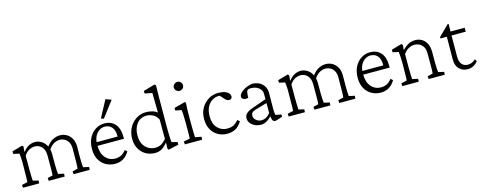

<svg xmlns="http://www.w3.org/2000/svg" viewBox="-30 -1321 4947 1976"><g transform="rotate(-15 2443.5 -333.0)"><path d="M38.1 0 36.1 -30.3 96.7 -43.9Q97.7 -52.7 98.1 -62Q98.6 -71.3 99.1 -91.8Q99.6 -112.3 99.6 -151.4L100.6 -229.5Q101.6 -251 100.6 -274.9Q99.6 -298.8 97.7 -319.3Q95.7 -339.8 93.8 -348.6L31.2 -362.3V-389.6L141.6 -420.9L153.3 -407.2L148.4 -354.5L151.4 -353.5Q181.6 -391.6 213.4 -407.2Q245.1 -422.9 278.3 -422.9Q310.5 -422.9 342.8 -404.8Q375 -386.7 396.5 -349.1Q418 -311.5 418 -252V-147.5Q418 -111.3 419.9 -83.5Q421.9 -55.7 423.8 -43.9L484.4 -30.3L482.4 0H312.5L310.5 -30.3L365.2 -43.9Q366.2 -51.8 366.7 -61.5Q367.2 -71.3 367.7 -88.9Q368.2 -106.4 368.2 -137.7V-252.9Q368.2 -297.9 353 -325.7Q337.9 -353.5 314.5 -366.2Q291 -378.9 265.6 -378.9Q232.4 -378.9 203.1 -362.8Q173.8 -346.7 150.4 -310.5V-161.1Q150.4 -111.3 151.9 -84Q153.3 -56.6 154.3 -43.9L212.9 -30.3L210.9 0ZM577.1 0 575.2 -30.3 631.8 -43.9Q632.8 -51.8 633.3 -61Q633.8 -70.3 634.8 -88.4Q635.7 -106.4 635.7 -137.7L636.7 -254.9Q636.7 -300.8 620.1 -327.6Q603.5 -354.5 579.6 -366.7Q555.7 -378.9 533.2 -378.9Q495.1 -378.9 463.9 -359.4Q432.6 -339.8 407.2 -299.8L393.6 -333Q427.7 -381.8 465.3 -402.3Q502.9 -422.9 544.9 -422.9Q582 -422.9 614.3 -404.8Q646.5 -386.7 666.5 -351.1Q686.5 -315.4 686.5 -262.7L685.5 -147.5Q685.5 -111.3 687 -83.5Q688.5 -55.7 690.4 -43.9L751 -30.3L749 0Z M1020.5 7.8Q967.8 7.8 923.8 -16.1Q879.9 -40 853.5 -86.4Q827.1 -132.8 827.1 -199.2Q827.1 -269.5 854 -319.8Q880.9 -370.1 924.8 -397Q968.8 -423.8 1019.5 -422.9Q1089.8 -421.9 1131.3 -375Q1172.9 -328.1 1172.9 -232.4V-217.8H865.2V-256.8H1124L1115.2 -249V-263.7Q1115.2 -324.2 1087.9 -356.9Q1060.5 -389.6 1011.7 -389.6Q982.4 -389.6 954.6 -372.1Q926.8 -354.5 908.7 -319.3Q890.6 -284.2 890.6 -230.5V-222.7Q890.6 -136.7 931.6 -90.3Q972.7 -43.9 1035.2 -43.9Q1071.3 -43.9 1098.6 -58.1Q1126 -72.3 1150.4 -103.5L1172.9 -84Q1145.5 -37.1 1106.9 -14.6Q1068.4 7.8 1020.5 7.8ZM1026.4 -470.7 997.1 -480.5 1093.8 -661.1 1154.3 -638.7Z M1587.9 9.8 1579.1 -2 1580.1 -66.4H1577.1Q1545.9 -26.4 1514.6 -9.8Q1483.4 6.8 1447.3 6.8Q1390.6 6.8 1346.7 -19Q1302.7 -44.9 1278.3 -90.3Q1253.9 -135.7 1253.9 -193.4Q1253.9 -243.2 1270 -285.6Q1286.1 -328.1 1314.9 -358.9Q1343.8 -389.6 1380.9 -406.7Q1418 -423.8 1460 -423.8Q1491.2 -423.8 1524.4 -415.5Q1557.6 -407.2 1580.1 -387.7Q1580.1 -405.3 1579.6 -436.5Q1579.1 -467.8 1578.6 -502Q1578.1 -536.1 1577.6 -563Q1577.1 -589.8 1577.1 -597.7L1499 -612.3L1497.1 -639.6L1619.1 -675.8L1633.8 -664.1Q1631.8 -603.5 1631.3 -544.4Q1630.9 -485.4 1630.9 -421.9L1629.9 -197.3Q1629.9 -147.5 1632.3 -109.9Q1634.8 -72.3 1635.7 -58.6L1697.3 -42V-14.6ZM1460.9 -44.9Q1495.1 -44.9 1522 -58.1Q1548.8 -71.3 1579.1 -107.4V-313.5Q1558.6 -353.5 1525.9 -370.6Q1493.2 -387.7 1459 -387.7Q1390.6 -387.7 1353 -338.4Q1315.4 -289.1 1315.4 -213.9Q1315.4 -133.8 1357.9 -89.4Q1400.4 -44.9 1460.9 -44.9Z M1762.7 0 1760.7 -31.2 1826.2 -43.9Q1827.1 -47.9 1827.6 -55.7Q1828.1 -63.5 1828.6 -85.4Q1829.1 -107.4 1829.1 -151.4V-210Q1829.1 -257.8 1827.1 -296.4Q1825.2 -335 1823.2 -348.6L1757.8 -362.3V-389.6L1876 -420.9L1884.8 -410.2Q1882.8 -379.9 1881.3 -351.6Q1879.9 -323.2 1879.9 -284.2V-161.1Q1879.9 -111.3 1881.3 -81.5Q1882.8 -51.8 1883.8 -43.9L1949.2 -31.2L1947.3 0ZM1854.5 -545.9Q1835.9 -545.9 1820.3 -559.1Q1804.7 -572.3 1804.7 -593.8Q1804.7 -614.3 1820.3 -627.9Q1835.9 -641.6 1854.5 -641.6Q1873 -641.6 1887.7 -627.9Q1902.3 -614.3 1902.3 -593.8Q1902.3 -572.3 1887.7 -559.1Q1873 -545.9 1854.5 -545.9Z M2214.8 7.8Q2163.1 7.8 2118.7 -16.1Q2074.2 -40 2047.9 -86.9Q2021.5 -133.8 2021.5 -201.2Q2021.5 -265.6 2049.8 -315.4Q2078.1 -365.2 2125.5 -394Q2172.9 -422.9 2231.4 -422.9Q2274.4 -422.9 2301.3 -412.6Q2328.1 -402.3 2341.3 -386.7Q2354.5 -371.1 2354.5 -354.5Q2354.5 -341.8 2347.2 -332.5Q2339.8 -323.2 2323.2 -323.2Q2308.6 -323.2 2299.3 -329.1Q2290 -335 2273.4 -352.5L2233.4 -397.5L2260.7 -387.7Q2217.8 -397.5 2177.2 -380.9Q2136.7 -364.3 2110.4 -321.8Q2084 -279.3 2084 -210.9Q2084 -130.9 2125.5 -87.4Q2167 -43.9 2228.5 -43.9Q2270.5 -43.9 2297.4 -58.1Q2324.2 -72.3 2348.6 -102.5L2372.1 -83Q2344.7 -37.1 2306.2 -14.6Q2267.6 7.8 2214.8 7.8Z M2574.2 7.8Q2539.1 7.8 2509.8 -5.9Q2480.5 -19.5 2462.9 -42.5Q2445.3 -65.4 2445.3 -92.8Q2445.3 -124 2466.3 -144.5Q2487.3 -165 2538.1 -182.6L2684.6 -234.4V-291Q2684.6 -317.4 2668.9 -338.4Q2653.3 -359.4 2627.4 -371.1Q2601.6 -382.8 2568.4 -382.8Q2540 -382.8 2530.3 -371.6Q2520.5 -360.4 2518.6 -325.2L2517.6 -293.9Q2489.3 -286.1 2468.3 -295.4Q2447.3 -304.7 2447.3 -325.2Q2447.3 -339.8 2459.5 -355.5Q2471.7 -371.1 2492.2 -385.3Q2512.7 -399.4 2538.1 -409.2Q2563.5 -418.9 2590.8 -422.9Q2655.3 -422.9 2695.8 -386.2Q2736.3 -349.6 2737.3 -290L2735.4 -112.3Q2735.4 -98.6 2737.3 -79.1Q2739.3 -59.6 2741.2 -51.8L2802.7 -40V-15.6L2761.7 -2Q2750 2 2740.2 4.9Q2730.5 7.8 2724.6 7.8Q2698.2 7.8 2692.4 -23.4L2685.5 -58.6L2697.3 -61.5Q2664.1 -25.4 2634.8 -8.8Q2605.5 7.8 2574.2 7.8ZM2588.9 -35.2Q2616.2 -35.2 2639.6 -47.9Q2663.1 -60.5 2684.6 -86.9V-193.4L2553.7 -155.3Q2530.3 -148.4 2520 -135.3Q2509.8 -122.1 2509.8 -101.6Q2509.8 -76.2 2534.2 -55.7Q2558.6 -35.2 2588.9 -35.2Z M2869.1 0 2867.2 -30.3 2927.7 -43.9Q2928.7 -52.7 2929.2 -62Q2929.7 -71.3 2930.2 -91.8Q2930.7 -112.3 2930.7 -151.4L2931.6 -229.5Q2932.6 -251 2931.6 -274.9Q2930.7 -298.8 2928.7 -319.3Q2926.8 -339.8 2924.8 -348.6L2862.3 -362.3V-389.6L2972.7 -420.9L2984.4 -407.2L2979.5 -354.5L2982.4 -353.5Q3012.7 -391.6 3044.4 -407.2Q3076.2 -422.9 3109.4 -422.9Q3141.6 -422.9 3173.8 -404.8Q3206.1 -386.7 3227.5 -349.1Q3249 -311.5 3249 -252V-147.5Q3249 -111.3 3251 -83.5Q3252.9 -55.7 3254.9 -43.9L3315.4 -30.3L3313.5 0H3143.6L3141.6 -30.3L3196.3 -43.9Q3197.3 -51.8 3197.8 -61.5Q3198.2 -71.3 3198.7 -88.9Q3199.2 -106.4 3199.2 -137.7V-252.9Q3199.2 -297.9 3184.1 -325.7Q3168.9 -353.5 3145.5 -366.2Q3122.1 -378.9 3096.7 -378.9Q3063.5 -378.9 3034.2 -362.8Q3004.9 -346.7 2981.4 -310.5V-161.1Q2981.4 -111.3 2982.9 -84Q2984.4 -56.6 2985.4 -43.9L3043.9 -30.3L3042 0ZM3408.2 0 3406.2 -30.3 3462.9 -43.9Q3463.9 -51.8 3464.4 -61Q3464.8 -70.3 3465.8 -88.4Q3466.8 -106.4 3466.8 -137.7L3467.8 -254.9Q3467.8 -300.8 3451.2 -327.6Q3434.6 -354.5 3410.6 -366.7Q3386.7 -378.9 3364.3 -378.9Q3326.2 -378.9 3294.9 -359.4Q3263.7 -339.8 3238.3 -299.8L3224.6 -333Q3258.8 -381.8 3296.4 -402.3Q3334 -422.9 3376 -422.9Q3413.1 -422.9 3445.3 -404.8Q3477.5 -386.7 3497.6 -351.1Q3517.6 -315.4 3517.6 -262.7L3516.6 -147.5Q3516.6 -111.3 3518.1 -83.5Q3519.5 -55.7 3521.5 -43.9L3582 -30.3L3580.1 0Z M3851.6 7.8Q3798.8 7.8 3754.9 -16.1Q3710.9 -40 3684.6 -86.4Q3658.2 -132.8 3658.2 -199.2Q3658.2 -269.5 3685.1 -319.8Q3711.9 -370.1 3755.9 -397Q3799.8 -423.8 3850.6 -422.9Q3920.9 -421.9 3962.4 -375Q4003.9 -328.1 4003.9 -232.4V-217.8H3696.3V-256.8H3955.1L3946.3 -249V-263.7Q3946.3 -324.2 3918.9 -356.9Q3891.6 -389.6 3842.8 -389.6Q3813.5 -389.6 3785.6 -372.1Q3757.8 -354.5 3739.7 -319.3Q3721.7 -284.2 3721.7 -230.5V-222.7Q3721.7 -136.7 3762.7 -90.3Q3803.7 -43.9 3866.2 -43.9Q3902.3 -43.9 3929.7 -58.1Q3957 -72.3 3981.4 -103.5L4003.9 -84Q3976.6 -37.1 3938 -14.6Q3899.4 7.8 3851.6 7.8Z M4080.1 0 4078.1 -30.3 4138.7 -43.9Q4139.6 -52.7 4140.1 -64Q4140.6 -75.2 4141.1 -95.7Q4141.6 -116.2 4141.6 -151.4L4142.6 -228.5Q4142.6 -261.7 4140.1 -298.3Q4137.7 -335 4135.7 -348.6L4073.2 -362.3V-389.6L4183.6 -420.9L4195.3 -407.2L4190.4 -357.4L4193.4 -356.4Q4230.5 -393.6 4262.2 -408.2Q4293.9 -422.9 4331.1 -422.9Q4364.3 -422.9 4395.5 -406.2Q4426.8 -389.6 4447.3 -353.5Q4467.8 -317.4 4467.8 -259.8V-147.5Q4467.8 -111.3 4469.7 -83Q4471.7 -54.7 4473.6 -43.9L4534.2 -30.3L4532.2 0H4360.4L4358.4 -30.3L4415 -43.9Q4416 -51.8 4416.5 -61.5Q4417 -71.3 4417.5 -88.9Q4418 -106.4 4418 -137.7V-254.9Q4418 -302.7 4400.9 -329.6Q4383.8 -356.4 4358.9 -367.7Q4334 -378.9 4311.5 -378.9Q4275.4 -378.9 4245.1 -360.8Q4214.8 -342.8 4192.4 -310.5V-161.1Q4192.4 -110.4 4193.8 -83.5Q4195.3 -56.6 4196.3 -43.9L4256.8 -30.3L4254.9 0Z M4886.7 -49.8Q4866.2 -22.5 4837.4 -7.8Q4808.6 6.8 4779.3 6.8Q4724.6 6.8 4688.5 -27.8Q4652.3 -62.5 4652.3 -130.9L4654.3 -372.1H4585.9V-386.7L4694.3 -494.1H4706.1L4704.1 -393.6L4703.1 -148.4Q4703.1 -93.8 4726.1 -65.9Q4749 -38.1 4791 -38.1Q4816.4 -38.1 4836.4 -47.9Q4856.4 -57.6 4872.1 -73.2ZM4679.7 -372.1V-414.1H4855.5V-372.1Z"/></g></svg>

Font: Crimson Pro ExtraLight
Style: Regular
Weight: 250
Designer: Jacques Le Bailly
Foundry: Baron von Fonthausen
Version: Version 1.003